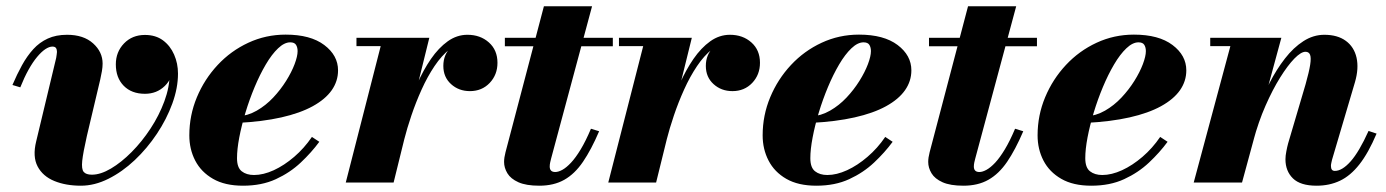

<svg xmlns="http://www.w3.org/2000/svg" viewBox="-20 -580 4404 610"><path d="M237 10Q189 10 152.5 -5Q116 -20 99.5 -51.2Q83 -82.5 95 -131L158.5 -396Q159 -400.5 160 -406Q161 -411.5 161 -415Q161 -422.5 158 -427.2Q155 -432 146.5 -432Q136.5 -432 124 -423.8Q111.5 -415.5 97.8 -399Q84 -382.5 70.5 -358.2Q57 -334 44.5 -302.5L19.5 -310Q34 -344 50 -373Q66 -402 85.8 -423.8Q105.5 -445.5 131.8 -457.5Q158 -469.5 193 -469.5Q245.5 -469.5 275.8 -442.2Q306 -415 306 -378Q306 -367 303.8 -354Q301.5 -341 298.5 -327.5L256 -148Q244 -95 241.2 -68.8Q238.5 -42.5 246 -33.8Q253.5 -25 272 -25Q299.5 -25 332.5 -44.5Q365.5 -64 398.2 -97Q431 -130 458.2 -171.5Q485.5 -213 502.2 -258.2Q519 -303.5 519 -346Q519 -374.5 508 -396Q497 -417.5 479 -429.8Q461 -442 440.5 -442V-468Q466.5 -468 486.5 -454.2Q506.5 -440.5 517.8 -418.2Q529 -396 529 -369Q529 -331.5 503.5 -306.8Q478 -282 440.5 -282Q398 -282 373 -307.5Q348 -333 348 -375.5Q348 -415 374 -442Q400 -469 440.5 -469Q474.5 -469 497.8 -451.8Q521 -434.5 533.2 -406.5Q545.5 -378.5 545.5 -346Q545.5 -300.5 527.5 -251Q509.5 -201.5 478.5 -155Q447.5 -108.5 408 -71.2Q368.5 -34 324.5 -12Q280.5 10 237 10Z M752 10Q694.5 10 656.8 -11.8Q619 -33.5 600.2 -69.8Q581.5 -106 581.5 -150Q581.5 -213.5 605.5 -271Q629.5 -328.5 671.5 -373.5Q713.5 -418.5 769 -444.2Q824.5 -470 887.5 -470Q966.5 -470 1010.2 -437Q1054 -404 1054 -356.5Q1054 -322 1033.8 -293.2Q1013.5 -264.5 973.5 -242.5Q933.5 -220.5 873.8 -207Q814 -193.5 735 -189.5V-210Q767 -212 795.8 -228.5Q824.5 -245 848 -270Q871.5 -295 889 -323Q906.5 -351 916 -376.2Q925.5 -401.5 925.5 -417.5Q925.5 -429.5 920.5 -437.5Q915.5 -445.5 902 -445.5Q883.5 -445.5 863.5 -426.5Q843.5 -407.5 824.5 -375.2Q805.5 -343 789 -303.5Q772.5 -264 760 -222.8Q747.5 -181.5 740.2 -143.5Q733 -105.5 733 -77.5Q733 -47.5 748 -35.8Q763 -24 787 -24Q816.5 -24 849.8 -39.2Q883 -54.5 914.8 -81.8Q946.5 -109 971 -145L994.5 -129.5Q969.5 -95.5 935.5 -63.5Q901.5 -31.5 856.5 -10.8Q811.5 10 752 10Z M1078.5 0 1189.5 -433.5H1112.5V-460H1344L1230.5 0ZM1248.5 -136Q1258 -178.5 1272.2 -224.8Q1286.5 -271 1305.8 -314.2Q1325 -357.5 1349.2 -392.8Q1373.5 -428 1402.5 -448.8Q1431.5 -469.5 1465 -469.5Q1506 -469.5 1533.2 -445.2Q1560.5 -421 1560.5 -380.5Q1560.5 -342.5 1535.8 -316.5Q1511 -290.5 1473 -290.5Q1437.5 -290.5 1413 -312.8Q1388.5 -335 1388.5 -370.5Q1388.5 -407 1412.8 -429.8Q1437 -452.5 1474.5 -452.5Q1511.5 -452.5 1535.5 -434.2Q1559.5 -416 1559.5 -380.5L1533 -381Q1533 -411.5 1514.5 -427.8Q1496 -444 1463.5 -444Q1434.5 -444 1408.8 -423.8Q1383 -403.5 1360.5 -370Q1338 -336.5 1319.5 -295.5Q1301 -254.5 1287 -213Q1273 -171.5 1264 -136Z M1693.5 10Q1651.5 10 1627 -1Q1602.5 -12 1592 -29.5Q1581.5 -47 1581.5 -65.5Q1581.5 -79 1586 -96.2Q1590.5 -113.5 1594.5 -128.5L1708 -560H1861L1731 -76.5Q1729.5 -71 1728 -64.2Q1726.5 -57.5 1726.5 -51Q1726.5 -33.5 1744 -33.5Q1754 -33.5 1766.8 -40.5Q1779.5 -47.5 1794.2 -63.2Q1809 -79 1825 -105.5Q1841 -132 1857.5 -171L1883.5 -163Q1858.5 -104.5 1832.2 -66Q1806 -27.5 1772.8 -8.8Q1739.5 10 1693.5 10ZM1584 -433V-460H1927V-433Z M1912.5 0 2023.5 -433.5H1946.5V-460H2178L2064.5 0ZM2082.5 -136Q2092 -178.5 2106.2 -224.8Q2120.5 -271 2139.8 -314.2Q2159 -357.5 2183.2 -392.8Q2207.5 -428 2236.5 -448.8Q2265.5 -469.5 2299 -469.5Q2340 -469.5 2367.2 -445.2Q2394.5 -421 2394.5 -380.5Q2394.5 -342.5 2369.8 -316.5Q2345 -290.5 2307 -290.5Q2271.5 -290.5 2247 -312.8Q2222.5 -335 2222.5 -370.5Q2222.5 -407 2246.8 -429.8Q2271 -452.5 2308.5 -452.5Q2345.5 -452.5 2369.5 -434.2Q2393.5 -416 2393.5 -380.5L2367 -381Q2367 -411.5 2348.5 -427.8Q2330 -444 2297.5 -444Q2268.5 -444 2242.8 -423.8Q2217 -403.5 2194.5 -370Q2172 -336.5 2153.5 -295.5Q2135 -254.5 2121 -213Q2107 -171.5 2098 -136Z M2573.5 10Q2516 10 2478.2 -11.8Q2440.5 -33.5 2421.8 -69.8Q2403 -106 2403 -150Q2403 -213.5 2427 -271Q2451 -328.5 2493 -373.5Q2535 -418.5 2590.5 -444.2Q2646 -470 2709 -470Q2788 -470 2831.8 -437Q2875.5 -404 2875.5 -356.5Q2875.5 -322 2855.2 -293.2Q2835 -264.5 2795 -242.5Q2755 -220.5 2695.2 -207Q2635.5 -193.5 2556.5 -189.5V-210Q2588.5 -212 2617.2 -228.5Q2646 -245 2669.5 -270Q2693 -295 2710.5 -323Q2728 -351 2737.5 -376.2Q2747 -401.5 2747 -417.5Q2747 -429.5 2742 -437.5Q2737 -445.5 2723.5 -445.5Q2705 -445.5 2685 -426.5Q2665 -407.5 2646 -375.2Q2627 -343 2610.5 -303.5Q2594 -264 2581.5 -222.8Q2569 -181.5 2561.8 -143.5Q2554.5 -105.5 2554.5 -77.5Q2554.5 -47.5 2569.5 -35.8Q2584.5 -24 2608.5 -24Q2638 -24 2671.2 -39.2Q2704.5 -54.5 2736.2 -81.8Q2768 -109 2792.5 -145L2816 -129.5Q2791 -95.5 2757 -63.5Q2723 -31.5 2678 -10.8Q2633 10 2573.5 10Z M3041 10Q2999 10 2974.5 -1Q2950 -12 2939.5 -29.5Q2929 -47 2929 -65.5Q2929 -79 2933.5 -96.2Q2938 -113.5 2942 -128.5L3055.5 -560H3208.5L3078.5 -76.5Q3077 -71 3075.5 -64.2Q3074 -57.5 3074 -51Q3074 -33.5 3091.5 -33.5Q3101.5 -33.5 3114.2 -40.5Q3127 -47.5 3141.8 -63.2Q3156.5 -79 3172.5 -105.5Q3188.5 -132 3205 -171L3231 -163Q3206 -104.5 3179.8 -66Q3153.5 -27.5 3120.2 -8.8Q3087 10 3041 10ZM2931.5 -433V-460H3274.5V-433Z M3447 10Q3389.5 10 3351.8 -11.8Q3314 -33.5 3295.2 -69.8Q3276.5 -106 3276.5 -150Q3276.5 -213.5 3300.5 -271Q3324.5 -328.5 3366.5 -373.5Q3408.5 -418.5 3464 -444.2Q3519.5 -470 3582.5 -470Q3661.5 -470 3705.2 -437Q3749 -404 3749 -356.5Q3749 -322 3728.8 -293.2Q3708.5 -264.5 3668.5 -242.5Q3628.5 -220.5 3568.8 -207Q3509 -193.5 3430 -189.5V-210Q3462 -212 3490.8 -228.5Q3519.5 -245 3543 -270Q3566.5 -295 3584 -323Q3601.5 -351 3611 -376.2Q3620.5 -401.5 3620.5 -417.5Q3620.5 -429.5 3615.5 -437.5Q3610.5 -445.5 3597 -445.5Q3578.5 -445.5 3558.5 -426.5Q3538.5 -407.5 3519.5 -375.2Q3500.5 -343 3484 -303.5Q3467.5 -264 3455 -222.8Q3442.5 -181.5 3435.2 -143.5Q3428 -105.5 3428 -77.5Q3428 -47.5 3443 -35.8Q3458 -24 3482 -24Q3511.5 -24 3544.8 -39.2Q3578 -54.5 3609.8 -81.8Q3641.5 -109 3666 -145L3689.5 -129.5Q3664.5 -95.5 3630.5 -63.5Q3596.5 -31.5 3551.5 -10.8Q3506.5 10 3447 10Z M4163 10Q4111.5 10 4087.8 -13.2Q4064 -36.5 4064 -74Q4064 -85 4066.8 -99.2Q4069.5 -113.5 4072.5 -124.5L4128 -312.5Q4139 -351.5 4142.5 -374Q4146 -396.5 4142.2 -406Q4138.5 -415.5 4127.5 -415.5Q4113.5 -415.5 4092.2 -393.8Q4071 -372 4047 -333.5Q4023 -295 4000.5 -243.8Q3978 -192.5 3962 -133H3945Q3956.5 -178 3973.8 -225.2Q3991 -272.5 4013.2 -316Q4035.5 -359.5 4062.5 -394.2Q4089.5 -429 4121 -449.2Q4152.5 -469.5 4187.5 -469.5Q4229.5 -469.5 4255.8 -450.2Q4282 -431 4289.8 -397Q4297.5 -363 4285 -319.5L4212 -72.5Q4211 -68.5 4209.8 -62.8Q4208.5 -57 4208.5 -53Q4208.5 -45 4211.5 -41Q4214.5 -37 4221 -37Q4244 -37 4271 -67.2Q4298 -97.5 4328 -164L4353.5 -155.5Q4327.5 -94 4299 -57.8Q4270.5 -21.5 4237.2 -5.8Q4204 10 4163 10ZM3772.5 0 3889 -433.5H3825V-460H4051L3926 0Z"/></svg>

Font: Bodoni Moda 9pt ExtraBold
Style: Italic
Weight: 800
Italic angle: -13°
Designer: Owen Earl
Foundry: indestructible type
Version: Version 2.004